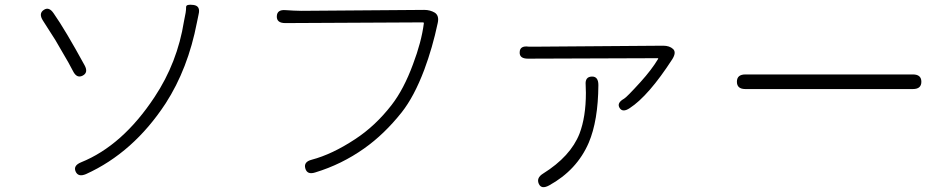

<svg xmlns="http://www.w3.org/2000/svg" viewBox="-20 -731 4040 815"><path d="M345 8Q312 22 301 -3Q290 -28 324 -42Q500 -113 636 -319Q733 -465 761 -641Q764 -659 768 -677Q770 -689 770 -701.5Q770 -714 801 -710Q832 -706 823 -670Q819 -653 816 -636Q778 -439 683 -292Q546 -83 345 8ZM331 -410Q306 -397 290 -429Q278 -454 233 -530Q224 -546 215 -561L162 -644Q143 -674 166 -689Q188 -704 208 -674Q257 -604 339 -454Q356 -423 331 -410Z M1318 1Q1284 12 1276 -16Q1268 -44 1303 -53Q1390 -76 1487 -140Q1573 -196 1642 -285Q1694 -352 1733 -458Q1769 -553 1779 -631Q1780 -636 1775 -636L1191 -633Q1154 -633 1155 -662Q1156 -691 1192 -688L1226 -686Q1243 -685 1260 -685L1781 -689Q1806 -689 1826 -677Q1845 -664 1838 -633Q1816 -529 1781 -435Q1738 -321 1685 -254Q1611 -161 1526 -101Q1430 -33 1318 1Z M2311 56Q2278 74 2267 49Q2256 24 2285 6Q2402 -67 2440 -164Q2467 -235 2467 -337Q2467 -354 2466 -371Q2463 -405 2492 -406Q2520 -407 2520 -370Q2519 -219 2479 -125Q2429 -9 2311 56ZM2653 -272Q2623 -252 2610 -273Q2597 -294 2629 -312Q2640 -318 2699 -383Q2746 -435 2773 -480Q2776 -484 2771 -484L2221 -482Q2184 -482 2186 -510Q2187 -538 2224 -533Q2227 -533 2272 -533L2795 -537Q2822 -537 2837 -523Q2852 -509 2834 -480Q2733 -324 2653 -272Z M3144 -353Q3108 -353 3108 -384Q3108 -415 3144 -415H3855Q3891 -415 3891 -384Q3891 -353 3855 -353Z"/></svg>

Font: Resource Han Rounded JP Light
Style: Regular
Weight: 300
Designer: Cyano Hao (round all glyphs); Ryoko NISHIZUKA 西塚涼子 (kana, bopomofo & ideographs); Paul D. Hunt (Latin, Greek & Cyrillic)
Foundry: Cyano Hao
Version: 0.990